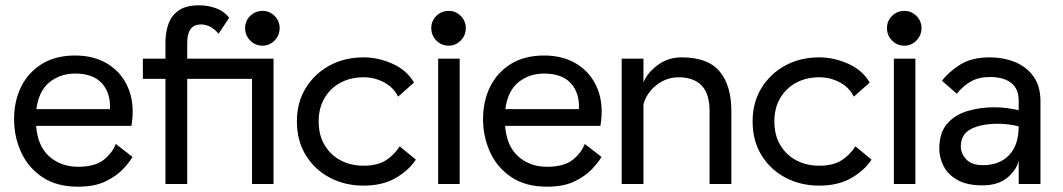

<svg xmlns="http://www.w3.org/2000/svg" viewBox="-20 -693 4001 723"><path d="M479 -102Q468 -83 444 -57Q420 -31 378.5 -10.5Q337 10 274 10Q193 10 139.5 -26Q86 -62 59.5 -120Q33 -178 33 -244Q33 -312 59.5 -366Q86 -420 137.5 -452Q189 -484 263 -484Q336 -484 388.5 -450.5Q441 -417 464.5 -357.5Q488 -298 475 -219H116Q122 -142 166 -103.5Q210 -65 274 -65Q336 -65 369 -90Q402 -115 416 -151ZM263 -416Q207 -416 166.5 -383.5Q126 -351 117 -282H394Q397 -343 363.5 -379.5Q330 -416 263 -416Z M603 0V-396H518V-472H603V-532Q603 -570 614 -602Q625 -634 652.5 -653.5Q680 -673 730 -673Q764 -673 794.5 -661.5Q825 -650 843 -626L803 -566Q785 -587 768 -594Q751 -601 737 -601Q685 -601 685 -532V-472H1010V0H929V-396H685V0ZM969 -521Q941 -521 922 -540.5Q903 -560 903 -587Q903 -614 922 -633Q941 -652 969 -652Q995 -652 1014 -633Q1033 -614 1033 -587Q1033 -560 1014 -540.5Q995 -521 969 -521Z M1349 6Q1279 6 1222 -24Q1165 -54 1131.5 -108.5Q1098 -163 1098 -236Q1098 -307 1131 -361Q1164 -415 1220.5 -446Q1277 -477 1349 -477Q1404 -477 1458 -453Q1512 -429 1539 -382L1479 -329Q1463 -363 1427 -382.5Q1391 -402 1349 -402Q1301 -402 1263 -382Q1225 -362 1202.5 -324.5Q1180 -287 1180 -236Q1180 -183 1203 -145.5Q1226 -108 1264 -88.5Q1302 -69 1349 -69Q1402 -69 1434 -90Q1466 -111 1485 -142L1546 -92Q1519 -51 1469.5 -22.5Q1420 6 1349 6Z M1630 0V-472H1711V0ZM1670 -521Q1642 -521 1623 -540.5Q1604 -560 1604 -587Q1604 -614 1623 -633Q1642 -652 1670 -652Q1696 -652 1715 -633Q1734 -614 1734 -587Q1734 -560 1715 -540.5Q1696 -521 1670 -521Z M2245 -102Q2234 -83 2210 -57Q2186 -31 2144.5 -10.5Q2103 10 2040 10Q1959 10 1905.5 -26Q1852 -62 1825.5 -120Q1799 -178 1799 -244Q1799 -312 1825.5 -366Q1852 -420 1903.5 -452Q1955 -484 2029 -484Q2102 -484 2154.5 -450.5Q2207 -417 2230.5 -357.5Q2254 -298 2241 -219H1882Q1888 -142 1932 -103.5Q1976 -65 2040 -65Q2102 -65 2135 -90Q2168 -115 2182 -151ZM2029 -416Q1973 -416 1932.5 -383.5Q1892 -351 1883 -282H2160Q2163 -343 2129.5 -379.5Q2096 -416 2029 -416Z M2321 0V-472H2403V-383Q2417 -418 2456 -447.5Q2495 -477 2547 -477Q2645 -477 2689.5 -424.5Q2734 -372 2734 -274V0H2652V-274Q2652 -340 2622 -371Q2592 -402 2535 -402Q2502 -402 2474 -387Q2446 -372 2427.5 -348.5Q2409 -325 2403 -300V0Z M3065 6Q2995 6 2938 -24Q2881 -54 2847.5 -108.5Q2814 -163 2814 -236Q2814 -307 2847 -361Q2880 -415 2936.5 -446Q2993 -477 3065 -477Q3120 -477 3174 -453Q3228 -429 3255 -382L3195 -329Q3179 -363 3143 -382.5Q3107 -402 3065 -402Q3017 -402 2979 -382Q2941 -362 2918.5 -324.5Q2896 -287 2896 -236Q2896 -183 2919 -145.5Q2942 -108 2980 -88.5Q3018 -69 3065 -69Q3118 -69 3150 -90Q3182 -111 3201 -142L3262 -92Q3235 -51 3185.5 -22.5Q3136 6 3065 6Z M3346 0V-472H3427V0ZM3386 -521Q3358 -521 3339 -540.5Q3320 -560 3320 -587Q3320 -614 3339 -633Q3358 -652 3386 -652Q3412 -652 3431 -633Q3450 -614 3450 -587Q3450 -560 3431 -540.5Q3412 -521 3386 -521Z M3679 5Q3621 5 3585 -15.5Q3549 -36 3533 -68Q3517 -100 3517 -133Q3517 -193 3546.5 -227Q3576 -261 3623.5 -275Q3671 -289 3724 -289Q3747 -289 3771 -286Q3795 -283 3816 -278V-314Q3816 -359 3787.5 -381Q3759 -403 3707 -403Q3666 -403 3636.5 -386.5Q3607 -370 3583 -340L3527 -389Q3552 -422 3595.5 -449.5Q3639 -477 3707 -477Q3758 -477 3801.5 -459.5Q3845 -442 3871.5 -405.5Q3898 -369 3898 -312V0H3816V-87Q3806 -50 3771.5 -22.5Q3737 5 3679 5ZM3681 -71Q3744 -71 3780 -109Q3816 -147 3816 -217Q3802 -221 3781.5 -224Q3761 -227 3740 -227Q3674 -227 3636 -207Q3598 -187 3598 -141Q3598 -115 3618.5 -93Q3639 -71 3681 -71Z"/></svg>

Font: Lil Grotesk Medium
Style: Regular
Weight: 500
Designer: Bastien Sozeau
Foundry: NBR — Bastien Sozeau
Version: Version 3.003; ttfautohint (v1.8.4.7-5d5b);gftools[0.9.33]